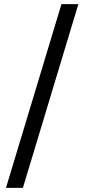

<svg xmlns="http://www.w3.org/2000/svg" viewBox="-20 -760 439 931"><path d="M91 151 360 -740H278L9 151Z"/></svg>

Font: IBM Plex Thai Text
Style: Regular
Weight: 450
Designer: Mike Abbink, Paul van der Laan, Pieter van Rosmalen, Ben Mitchell, Mark Frömberg
Foundry: Bold Monday
Version: Version 1.0